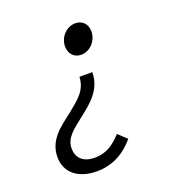

<svg xmlns="http://www.w3.org/2000/svg" viewBox="-126 -605 852 909"><g transform="rotate(-20 300.0 -151.0)"><path d="M349 -253H284C281 -186 240 -156 184 -110C122 -62 56 -18 56 70C56 146 115 196 209 196C291 196 353 159 401 102L358 62C318 106 279 132 222 132C162 132 133 99 133 54C133 0 176 -30 228 -71C286 -116 348 -165 349 -253ZM352 -498C306 -498 269 -457 269 -411C269 -374 293 -348 328 -348C374 -348 411 -390 411 -436C411 -473 387 -498 352 -498Z"/></g></svg>

Font: Source Code Variable
Style: Italic
Weight: 400
Italic angle: -11°
Monospace: yes
Designer: Paul D. Hunt, Teo Tuominen
Foundry: Adobe Systems Incorporated
Version: Version 1.005;PS 1.0;hotconv 16.6.54;makeotf.lib2.5.65590